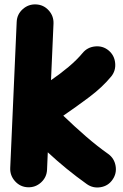

<svg xmlns="http://www.w3.org/2000/svg" viewBox="-20 -768 557 871"><path d="M490.2 47.4Q470.7 75.7 436 81.3Q401.4 86.9 373.5 66.9Q280.8 1 196.8 -77.1L193.4 2Q191.9 36.1 166.3 59.6Q140.6 83 106 81.5Q71.8 80.1 48.3 54.2Q24.9 28.3 26.4 -5.9L55.7 -668.5Q57.1 -703.1 83 -726.3Q108.9 -749.5 143.1 -748Q177.7 -746.6 200.9 -720.9Q224.1 -695.3 222.7 -660.6L211.4 -404.3Q252.9 -432.6 290.5 -464.1Q328.1 -495.6 354.5 -527.3Q376 -553.7 411.1 -557.4Q446.3 -561 472.7 -539.1Q499 -517.1 502.4 -482.2Q505.9 -447.3 484.4 -420.9Q444.3 -372.1 384 -326.9Q323.7 -281.7 267.1 -243.2Q317.9 -194.3 369.6 -149.4Q421.4 -104.5 470.7 -69.8Q498.5 -49.8 504.4 -15.4Q510.3 19 490.2 47.4Z"/></svg>

Font: Mikhak-DS2-FD Black
Style: Regular
Weight: 900
Designer: Amin Abedi
Version: Version 3.2